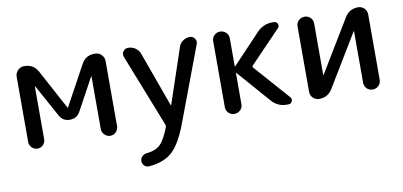

<svg xmlns="http://www.w3.org/2000/svg" viewBox="-70 -743 2506 1195"><g transform="rotate(-10 1183.0 -145.5)"><path d="M72 -51V-463Q72 -486 88.5 -503Q105 -520 128 -520H131Q188 -520 215 -470L351 -218Q351 -217 352 -217L353 -218L490 -470Q517 -520 573 -520H578Q601 -520 617.5 -503Q634 -486 634 -463V-52Q634 -31 619 -15.5Q604 0 583 0Q562 0 546.5 -15.5Q531 -31 531 -52V-384L530 -385H529L418 -181Q397 -142 352 -142Q308 -142 287 -181L175 -385H174L173 -384V-51Q173 -30 158.5 -15Q144 0 123 0Q102 0 87 -15Q72 -30 72 -51Z M787 146Q843 141 873 112Q903 83 932 7Q935 0 932 -8L751 -468Q743 -487 754.5 -503.5Q766 -520 786 -520Q812 -520 832.5 -505.5Q853 -491 861 -467L986 -121Q986 -120 987 -120Q988 -120 988 -121L1105 -469Q1112 -492 1132 -506Q1152 -520 1176 -520Q1195 -520 1206.5 -503.5Q1218 -487 1211 -469L1035 0Q989 124 935 173Q881 222 786 229Q769 230 757 218Q745 206 745 189Q745 172 757 160Q769 148 787 146Z M1315 -52V-468Q1315 -490 1330 -505Q1345 -520 1367 -520Q1389 -520 1404.5 -505Q1420 -490 1420 -468V-291Q1420 -290 1421 -290L1423 -291L1601 -479Q1640 -520 1697 -520H1708Q1724 -520 1730.5 -505Q1737 -490 1726 -479L1531 -276Q1526 -271 1531 -264L1727 -42Q1738 -30 1731.5 -15Q1725 0 1708 0H1697Q1641 0 1603 -43L1423 -249Q1422 -250 1421 -250Q1420 -250 1420 -249V-52Q1420 -30 1404.5 -15Q1389 0 1367 0Q1345 0 1330 -15Q1315 -30 1315 -52Z M1903 0Q1880 0 1864 -16Q1848 -32 1848 -54V-468Q1848 -490 1863.5 -505Q1879 -520 1901 -520Q1923 -520 1938 -505Q1953 -490 1953 -468V-143L1954 -142H1955L2156 -474Q2185 -520 2239 -520Q2262 -520 2278 -504Q2294 -488 2294 -466V-52Q2294 -30 2278.5 -15Q2263 0 2241 0Q2219 0 2204 -15Q2189 -30 2189 -52V-377L2188 -378H2187L1986 -46Q1957 0 1903 0Z"/></g></svg>

Font: Rounded Mplus 1c Medium
Style: Regular
Weight: 500
Version: Version 1.059.20150529